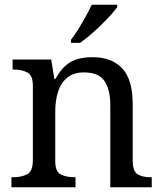

<svg xmlns="http://www.w3.org/2000/svg" viewBox="-20 -786 685 806"><path d="M28 0V-42H36Q70 -42 94 -54.5Q118 -67 118 -114V-426Q118 -470 94.5 -482Q71 -494 38 -494H33V-536H195L208 -455H213Q234 -493 257.5 -512.5Q281 -532 309 -539Q337 -546 369 -546Q448 -546 492.5 -499.5Q537 -453 537 -350V-114Q537 -67 557.5 -54.5Q578 -42 612 -42H617V0H443V-345Q443 -410 418.5 -446Q394 -482 333 -482Q288 -482 261.5 -459.5Q235 -437 223.5 -400Q212 -363 212 -320V-109Q212 -65 235.5 -53.5Q259 -42 292 -42H297V0ZM278 -619Q293 -638 309 -664Q325 -690 340 -717Q355 -744 365 -766H472V-756Q463 -743 445 -723Q427 -703 404.5 -681Q382 -659 359 -639.5Q336 -620 316 -606H278Z"/></svg>

Font: Noto Serif Toto
Style: Regular
Weight: 400
Designer: Monotype Design Team
Foundry: Monotype Imaging Inc.
Version: Version 2.001